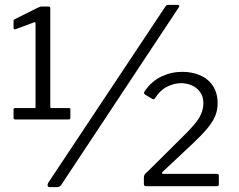

<svg xmlns="http://www.w3.org/2000/svg" viewBox="-20 -770 990 794"><path d="M265 -323Q271 -323 271 -318V-283Q271 -276 264 -276H43Q36 -276 36 -282V-318Q36 -323 43 -323H123Q127 -323 127 -327V-673Q127 -679 122 -678L44 -649Q36 -647 36 -656V-682Q36 -686 37 -687.5Q38 -689 42 -691L136 -738Q141 -740 144.5 -741.5Q148 -743 154 -743H181Q188 -743 188 -735V-328Q188 -323 192 -323H265ZM233 -5Q227 4 214 4H188Q178 4 177 -2Q176 -8 180 -15L664 -743Q667 -748 671 -749Q675 -750 680 -750H713Q718 -750 720.5 -747.5Q723 -745 719 -739ZM726 -195Q761 -229 782 -253.5Q803 -278 812 -299.5Q821 -321 821 -344Q821 -371 807.5 -389.5Q794 -408 773 -417Q752 -426 728 -426Q701 -426 672 -412Q643 -398 621 -364Q617 -356 608 -362L581 -378Q576 -382 575.5 -385Q575 -388 578 -392Q606 -434 647.5 -453.5Q689 -473 734 -473Q773 -473 806.5 -459Q840 -445 860 -415.5Q880 -386 880 -342Q880 -315 870 -290.5Q860 -266 837.5 -239Q815 -212 779 -178L652 -59Q649 -56 650 -53.5Q651 -51 656 -51H877Q885 -51 885 -44V-7Q885 0 877 0H585Q579 0 577 -2.5Q575 -5 575 -10V-36Q575 -43 578 -48Q581 -53 592 -62Z"/></svg>

Font: Libre Franklin Thin
Style: Regular
Weight: 400
Version: Version 3.000